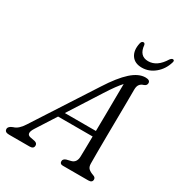

<svg xmlns="http://www.w3.org/2000/svg" viewBox="-231 -1019 1073 1153"><g transform="rotate(30 306.0 -442.0)"><path d="M118.5 -107Q87.5 -59 122 -50.5L155.5 -44Q174.5 -39 174.5 -22.5Q174.5 0 146.5 0H3.5Q-27 0 -27 -22.5Q-27 -40.5 3 -51.5Q36.5 -60.5 65 -106L336 -525Q395 -617.5 445.2 -662.5Q495.5 -707.5 542.5 -707.5Q574.5 -707.5 574.5 -686.5Q574.5 -669.5 555.5 -663Q538.5 -658.5 529 -646Q519.5 -633.5 519.5 -610Q519.5 -571 519 -517.5Q518.5 -464 517.8 -404.5Q517 -345 516.5 -286.5Q516 -228 515.8 -178.5Q515.5 -129 516 -96Q516 -72 528.2 -60.8Q540.5 -49.5 564 -41.5Q580.5 -36 580.5 -21.5Q580.5 0 553.5 0H376.5Q355.5 0 355.5 -19.5Q355.5 -34.5 375 -42L407.5 -50Q440 -59 441.5 -100Q442 -126 442.8 -162.5Q443.5 -199 444 -241.5H204.5ZM369 -499 229 -280H444.5Q445.5 -335.5 446 -394Q446.5 -452.5 447 -507.8Q447.5 -563 448 -607.5Q433 -591.5 413.2 -564.5Q393.5 -537.5 369 -499ZM506 -799.5Q567.5 -799.5 612 -872.5Q621.5 -884.5 629.5 -884.5Q643.5 -884.5 637.5 -866Q621.5 -813 581.5 -780Q541.5 -747 492.5 -747Q443 -747 420.2 -780Q397.5 -813 409 -866Q413 -884.5 426.5 -884.5Q435 -884.5 438 -872.5Q444.5 -799.5 506 -799.5Z"/></g></svg>

Font: Fraunces 9pt SuperSoft Light
Style: Italic
Weight: 300
Italic angle: -16°
Version: Version 1.000;[b76b70a41]